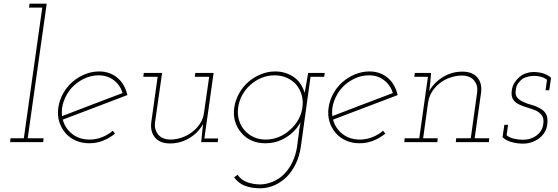

<svg xmlns="http://www.w3.org/2000/svg" viewBox="-20 -770 3020 1040"><path d="M37 -21 35 0H214L216 -21H130L233 -750H140L137 -729H209L109 -21Z M515 -362Q562 -362 596.5 -335.5Q631 -309 644 -266Q562 -235 480.5 -204Q399 -173 316 -141Q311 -182 325.5 -222Q340 -262 367 -293Q395 -324 433.5 -343Q472 -362 515 -362ZM670 -255Q664 -282 651.5 -305Q639 -328 621 -344Q601 -363 574.5 -373Q548 -383 518 -383Q477 -383 439.5 -367.5Q402 -352 372 -326Q342 -300 322 -264Q302 -228 296 -188Q290 -147 300.5 -112Q311 -77 334 -50Q356 -24 389.5 -9Q423 6 464 6Q503 6 538 -8Q573 -22 603 -46Q600 -50 597 -54Q594 -58 591 -62Q566 -40 533 -27Q500 -14 466 -14Q410 -14 371.5 -44Q333 -74 320 -122Q408 -156 495 -188.5Q582 -221 670 -255Z M1070 0H1159L1162 -20H1087L1137 -375H1038L1035 -354H1113L1085 -159Q1081 -127 1063.5 -100.5Q1046 -74 1021 -55Q995 -35 964 -24.5Q933 -14 900 -14Q857 -16 836.5 -41.5Q816 -67 819 -102L858 -375H759L756 -354H834L799 -105Q794 -55 820.5 -24Q847 7 901 7Q957 7 1005 -21.5Q1053 -50 1080 -98L1075 -53Z M1649 -375Q1645 -348 1640 -321Q1635 -294 1630 -267Q1623 -292 1609 -313.5Q1595 -335 1574 -351Q1553 -366 1527 -374.5Q1501 -383 1471 -383Q1430 -383 1392.5 -367.5Q1355 -352 1325 -326Q1295 -300 1275 -264Q1255 -228 1249 -188Q1243 -147 1253.5 -112Q1264 -77 1287 -51Q1309 -24 1342.5 -9Q1376 6 1417 6Q1479 6 1530 -26Q1581 -58 1608 -108Q1606 -93 1603 -79Q1600 -65 1599 -50L1589 25Q1582 71 1563.5 109Q1545 147 1519 173Q1492 200 1457 214.5Q1422 229 1389 229Q1354 229 1320.5 217.5Q1287 206 1267 177L1248 190Q1270 222 1306 236Q1342 250 1392 250Q1431 249 1466.5 233.5Q1502 218 1532 189Q1561 160 1581.5 118.5Q1602 77 1610 22L1662 -354H1736L1739 -375ZM1270 -188Q1275 -224 1292.5 -255.5Q1310 -287 1337 -311Q1364 -335 1397.5 -348.5Q1431 -362 1468 -362Q1504 -362 1534 -348.5Q1564 -335 1585 -311Q1605 -287 1614 -255.5Q1623 -224 1618 -188Q1613 -151 1595 -120Q1577 -89 1550 -66Q1523 -41 1489 -27.5Q1455 -14 1420 -14Q1383 -14 1354 -27.5Q1325 -41 1304 -65Q1284 -88 1274.5 -119.5Q1265 -151 1270 -188Z M1979 -362Q2026 -362 2060.5 -335.5Q2095 -309 2108 -266Q2026 -235 1944.5 -204Q1863 -173 1780 -141Q1775 -182 1789.5 -222Q1804 -262 1831 -293Q1859 -324 1897.5 -343Q1936 -362 1979 -362ZM2134 -255Q2128 -282 2115.5 -305Q2103 -328 2085 -344Q2065 -363 2038.5 -373Q2012 -383 1982 -383Q1941 -383 1903.5 -367.5Q1866 -352 1836 -326Q1806 -300 1786 -264Q1766 -228 1760 -188Q1754 -147 1764.5 -112Q1775 -77 1798 -50Q1820 -24 1853.5 -9Q1887 6 1928 6Q1967 6 2002 -8Q2037 -22 2067 -46Q2064 -50 2061 -54Q2058 -58 2055 -62Q2030 -40 1997 -27Q1964 -14 1930 -14Q1874 -14 1835.5 -44Q1797 -74 1784 -122Q1872 -156 1959 -188.5Q2046 -221 2134 -255Z M2451 -21 2449 0H2628L2630 -21H2551L2586 -270Q2592 -320 2565 -351Q2538 -382 2484 -382Q2428 -382 2380 -353Q2332 -324 2305 -277Q2307 -291 2308 -301.5Q2309 -312 2311 -326L2315 -375H2227L2224 -354H2298L2251 -21H2172L2170 0H2349L2351 -21H2272L2299 -216Q2304 -248 2321 -274.5Q2338 -301 2364 -321Q2389 -340 2420.5 -350.5Q2452 -361 2485 -361Q2528 -359 2548.5 -333.5Q2569 -308 2565 -273L2530 -21Z M2702 -27Q2720 -9 2751 -0.5Q2782 8 2812 8Q2843 8 2868 -2.5Q2893 -13 2910 -29Q2926 -44 2934.5 -61.5Q2943 -79 2945 -102Q2948 -135 2937 -153.5Q2926 -172 2905 -183Q2885 -195 2860 -201.5Q2835 -208 2815 -218Q2794 -227 2781.5 -241.5Q2769 -256 2774 -283Q2776 -304 2786.5 -318.5Q2797 -333 2810 -343Q2823 -351 2841 -355Q2859 -359 2872 -359Q2891 -359 2909 -354.5Q2927 -350 2943 -338L2935 -281H2955L2965 -348Q2956 -358 2940 -365.5Q2924 -373 2909 -376Q2893 -379 2881.5 -379.5Q2870 -380 2869 -380Q2850 -380 2830.5 -373.5Q2811 -367 2795 -354Q2779 -341 2767 -322.5Q2755 -304 2752 -279Q2748 -248 2760 -230.5Q2772 -213 2792 -204Q2813 -194 2837.5 -187Q2862 -180 2883 -171Q2903 -161 2915 -145Q2927 -129 2923 -99Q2920 -77 2910 -61.5Q2900 -46 2885 -35Q2869 -24 2852 -18.5Q2835 -13 2812 -13Q2788 -13 2764.5 -18.5Q2741 -24 2724 -37L2732 -94H2712Z"/></svg>

Font: Josefin Slab ExtraLight
Style: Italic
Weight: 250
Italic angle: -12°
Designer: Santiago Orozco
Foundry: Typemade
Version: Version 2.100